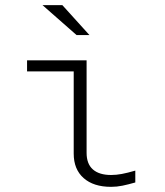

<svg xmlns="http://www.w3.org/2000/svg" viewBox="-20 -715 640 745"><path d="M411 10Q343 10 304.5 -24Q266 -58 266 -119V-438H85V-481H316V-122Q316 -79 340.5 -57.5Q365 -36 411 -36Q431 -36 452.5 -40Q474 -44 505 -53V-7Q477 1 455 5.5Q433 10 411 10ZM277 -579 145 -695H222L327 -579Z"/></svg>

Font: Red Hat Mono VF Light
Style: Regular
Weight: 300
Monospace: yes
Designer: Pentagram, MCKL
Foundry: Pentagram, MCKL
Version: Version 1.023